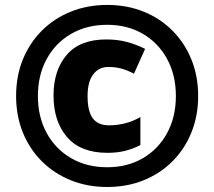

<svg xmlns="http://www.w3.org/2000/svg" viewBox="-20 -744 864 774"><path d="M412.1 9.8Q332.5 9.8 265.4 -17.3Q198.2 -44.4 148.7 -93.8Q99.1 -143.1 72 -210.2Q44.9 -277.3 44.9 -356.9Q44.9 -437 72 -503.9Q99.1 -570.8 148.7 -620.4Q198.2 -669.9 265.4 -697Q332.5 -724.1 412.1 -724.1Q492.2 -724.1 559.1 -697Q626 -669.9 675.3 -620.4Q724.6 -570.8 751.7 -503.9Q778.8 -437 778.8 -356.9Q778.8 -277.3 751.7 -210.2Q724.6 -143.1 675.3 -93.8Q626 -44.4 559.1 -17.3Q492.2 9.8 412.1 9.8ZM412.1 -69.8Q493.7 -69.8 556.2 -106.4Q618.7 -143.1 653.8 -207.8Q689 -272.5 689 -356.9Q689 -441.4 653.8 -506.1Q618.7 -570.8 556.2 -607.4Q493.7 -644 412.1 -644Q329.6 -644 266.6 -607.4Q203.6 -570.8 168.2 -506.1Q132.8 -441.4 132.8 -356.9Q132.8 -272.5 168.2 -207.8Q203.6 -143.1 266.6 -106.4Q329.6 -69.8 412.1 -69.8ZM413.1 -127.9Q305.2 -127.9 250.5 -191.2Q195.8 -254.4 195.8 -358.9Q195.8 -460.9 249 -522.9Q302.2 -585 408.2 -585Q453.1 -585 491.2 -575Q529.3 -564.9 564.9 -546.9L520 -446.8Q494.6 -460.4 470.2 -467.3Q445.8 -474.1 417 -474.1Q378.4 -474.1 355.7 -444.1Q333 -414.1 333 -356.9Q333 -294.9 354.2 -266.8Q375.5 -238.8 419.9 -238.8Q451.7 -238.8 483.9 -246.8Q516.1 -254.9 545.9 -272V-159.2Q515.1 -143.6 483.6 -135.7Q452.1 -127.9 413.1 -127.9Z"/></svg>

Font: Open Sans ExtraBold
Style: Italic
Weight: 800
Italic angle: -12°
Designer: Monotype Design Team
Foundry: Monotype Imaging Inc.
Version: Version 3.000; ttfautohint (v1.8.4)